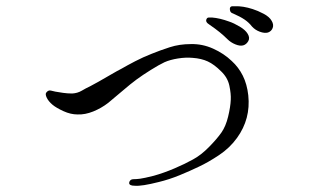

<svg xmlns="http://www.w3.org/2000/svg" viewBox="-20 -694 1040 614"><path d="M837 -590Q848 -594 852 -604.5Q856 -615 849 -627Q842 -640 823 -650Q804 -660 788 -665Q757 -675 732 -674Q729 -674 723.5 -674Q718 -674 716 -670Q714 -665 716 -659Q718 -653 725 -651Q748 -641 762 -631.5Q776 -622 786 -609Q796 -598 811 -592.5Q826 -587 837 -590ZM758 -549Q768 -552 774 -562.5Q780 -573 772 -586Q765 -598 746.5 -609Q728 -620 713 -625Q683 -636 658 -638Q654 -638 648.5 -638Q643 -638 641 -634Q635 -624 650 -615Q669 -602 682.5 -591Q696 -580 707 -569Q718 -558 733 -552Q748 -546 758 -549ZM688 -270Q674 -250 648.5 -224Q623 -198 597 -184Q572 -170 538 -155.5Q504 -141 472 -132Q440 -124 428 -122.5Q416 -121 408 -121Q400 -121 396.5 -117Q393 -113 393 -109Q393 -100 411 -100Q433 -98 488 -112Q521 -120 554 -133.5Q587 -147 616 -161Q646 -175 680.5 -198Q715 -221 738 -253Q782 -314 774 -389Q770 -425 756.5 -452Q743 -479 721 -499Q696 -523 661.5 -538.5Q627 -554 590 -553Q554 -553 523 -543Q492 -533 465 -522Q437 -511 412 -498Q387 -485 368 -474Q356 -468 335.5 -456Q315 -444 295.5 -433Q276 -422 268 -418Q255 -412 241.5 -404Q228 -396 211 -395Q196 -395 182 -397Q168 -399 157 -401Q150 -403 142 -404.5Q134 -406 128 -398Q124 -393 129.5 -381.5Q135 -370 148 -359Q160 -349 183 -338.5Q206 -328 228 -328Q252 -327 278 -337.5Q304 -348 326 -365Q348 -383 373 -404.5Q398 -426 417 -440Q436 -454 462.5 -470.5Q489 -487 506 -495Q524 -503 549 -507Q574 -511 596 -509Q624 -507 644.5 -497.5Q665 -488 687 -466Q708 -446 713.5 -420Q719 -394 718 -375Q717 -352 709.5 -321Q702 -290 688 -270Z"/></svg>

Font: Hannari
Style: Regular
Weight: 400
Version: Version 1.12